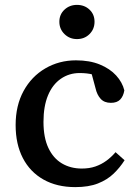

<svg xmlns="http://www.w3.org/2000/svg" viewBox="-20 -753 564 786"><path d="M288 13Q213 13 158 -18Q103 -49 73.5 -106Q44 -163 44 -241Q44 -321 76.5 -380.5Q109 -440 165.5 -473Q222 -506 291 -506Q347 -506 388.5 -489Q430 -472 455.5 -444Q481 -416 489 -383Q485 -359 472 -345.5Q459 -332 434 -332Q407 -332 392 -348.5Q377 -365 371 -392L347 -481L409 -430Q387 -441 362 -447.5Q337 -454 306 -454Q263 -454 229 -430.5Q195 -407 176.5 -362.5Q158 -318 158 -254Q158 -190 178 -147.5Q198 -105 233.5 -84Q269 -63 315 -63Q346 -63 370.5 -71.5Q395 -80 415.5 -95Q436 -110 453 -130L490 -97Q471 -67 445 -42Q419 -17 381 -2Q343 13 288 13ZM295 -593Q265 -593 244 -613.5Q223 -634 223 -664Q223 -694 244 -713.5Q265 -733 295 -733Q326 -733 346.5 -713.5Q367 -694 367 -664Q367 -634 346.5 -613.5Q326 -593 295 -593Z"/></svg>

Font: Source Serif 4 Medium
Style: Regular
Weight: 500
Designer: Frank Grießhammer
Foundry: Adobe Systems Incorporated
Version: Version 4.004;hotconv 1.0.116;makeotfexe 2.5.65601